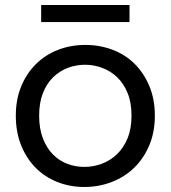

<svg xmlns="http://www.w3.org/2000/svg" viewBox="-20 -736 680 765"><path d="M597 -275Q597 -210 575 -157.5Q553 -105 515 -68Q477 -31 425.5 -11Q374 9 316 9Q258 9 208 -11Q158 -31 121.5 -68Q85 -105 64 -157.5Q43 -210 43 -275Q43 -340 64.5 -392Q86 -444 123.5 -481Q161 -518 211.5 -537.5Q262 -557 320 -557Q378 -557 429 -537.5Q480 -518 517 -481Q554 -444 575.5 -392Q597 -340 597 -275ZM136 -275Q136 -223 151 -184.5Q166 -146 190.5 -121Q215 -96 247.5 -83.5Q280 -71 316 -71Q352 -71 385.5 -83.5Q419 -96 445.5 -121Q472 -146 488 -184.5Q504 -223 504 -275Q504 -327 488.5 -365Q473 -403 447 -428Q421 -453 387.5 -465.5Q354 -478 319 -478Q283 -478 250 -465.5Q217 -453 191.5 -428Q166 -403 151 -365Q136 -327 136 -275ZM144 -716H496V-648H144Z"/></svg>

Font: Poppins
Style: Regular
Weight: 400
Designer: Ninad Kale (Devanagari), Jonny Pinhorn (Latin)
Foundry: Indian Type Foundry
Version: Version 3.002 2017